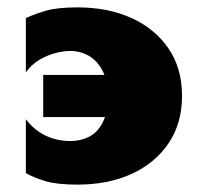

<svg xmlns="http://www.w3.org/2000/svg" viewBox="-20 -490 543 520"><path d="M97 -287V-173H387V-287ZM272 -230Q272 -185 258 -158Q244 -131 221 -119.5Q198 -108 170 -108Q148 -108 126.5 -114Q105 -120 85.5 -133Q66 -146 50 -167V-21Q74 -8 104.5 1Q135 10 190 10Q273 10 336.5 -19Q400 -48 436.5 -102Q473 -156 473 -230Q473 -305 436.5 -358.5Q400 -412 336.5 -441Q273 -470 190 -470Q135 -470 104.5 -461Q74 -452 50 -441V-294Q66 -316 87.5 -328.5Q109 -341 131 -346.5Q153 -352 170 -352Q198 -352 221 -338.5Q244 -325 258 -298Q272 -271 272 -230Z"/></svg>

Font: Jost Black
Style: Regular
Weight: 900
Version: Version 3.710